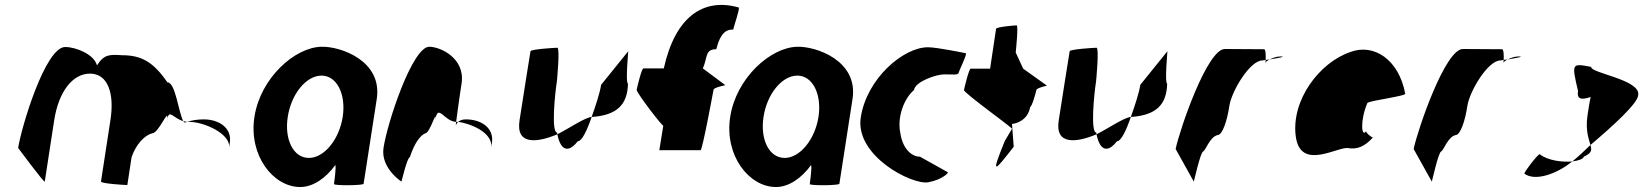

<svg xmlns="http://www.w3.org/2000/svg" viewBox="-20 -744 6607 772"><path d="M53 -149C53 -149 159 -6 160 -14L198 -261C216 -376 272 -448 342 -448C413 -448 441 -370 424 -261L386 -14C385 -6 481 0 492 0L509 -112C527 -164 561 -200 592 -208C619 -208 661 -320 652 -261C659 -309 675 -269 717 -257C698 -290 686 -413 653 -413C597 -494 550 -522 470 -522C421 -525 398 -526 370 -481C358 -526 285 -555 242 -555C162 -555 65 -230 53 -149ZM717 -257C719 -254 721 -252 723 -251L732 -254ZM732 -254H741C801 -254 910 -205 901 -149L904 -170C913 -228 863 -264 799 -264C778 -264 754 -261 732 -254Z M1003 -274C979 -118 1079 8 1187 8C1239 8 1290 -28 1328 -80C1333 -76 1323 -4 1323 -4C1322 3 1441 2 1442 -5L1495 -347C1518 -500 1349 -558 1273 -556C1165 -554 1027 -430 1003 -274ZM1137 -274C1151 -366 1211 -440 1273 -440C1334 -440 1372 -366 1358 -274C1344 -184 1284 -109 1222 -109C1159 -109 1123 -184 1137 -274Z M1522 -149C1510 -68 1594 -14 1594 -14C1593 -6 1617 -112 1628 -112C1647 -171 1671 -200 1690 -208C1709 -208 1738 -314 1730 -261C1741 -331 1765 -256 1814 -254C1818 -281 1826 -346 1836 -409C1851 -510 1751 -556 1706 -556C1638 -556 1537 -250 1522 -149ZM1814 -254C1814 -246 1812 -242 1813 -241C1812 -237 1814 -246 1822 -254ZM1822 -254C1860 -250 1965 -215 1955 -149L1958 -170C1967 -228 1917 -264 1853 -264C1838 -264 1828 -259 1822 -254Z M2069 -260C2053 -158 2142 -171 2221 -204C2220 -206 2221 -209 2220 -211C2196 -211 2211 -366 2219 -416C2220 -424 2232 -552 2221 -552C2211 -552 2114 -546 2113 -538C2113 -538 2081 -340 2069 -260ZM2221 -204C2234 -139 2265 -127 2303 -176C2320 -176 2341 -221 2359 -274C2329 -270 2272 -230 2221 -204ZM2359 -274H2364C2460 -282 2503 -322 2505 -408C2494 -408 2507 -546 2506 -538L2397 -403C2392 -370 2375 -319 2359 -274Z M2540 -383C2538 -372 2646 -232 2647 -239L2631 -140H2797C2804 -140 2847 -372 2849 -383C2851 -394 2904 -402 2896 -402L2806 -469C2826 -514 2814 -546 2860 -546C2878 -618 2905 -626 2928 -625C2930 -636 2957 -714 2950 -714C2808 -754 2695 -677 2649 -469H2567C2560 -469 2542 -394 2540 -383Z M2916 -274C2892 -118 2992 8 3100 8C3152 8 3203 -28 3241 -80C3246 -76 3236 -4 3236 -4C3235 3 3354 2 3355 -5L3408 -347C3431 -500 3262 -558 3186 -556C3078 -554 2940 -430 2916 -274ZM3050 -274C3064 -366 3124 -440 3186 -440C3247 -440 3285 -366 3271 -274C3257 -184 3197 -109 3135 -109C3072 -109 3036 -184 3050 -274Z M3441 -272C3417 -118 3646 0 3712 -11C3771 -22 3798 -52 3790 -52L3679 -114C3643 -114 3608 -150 3600 -210C3587 -270 3613 -346 3655 -382C3660 -416 3744 -445 3777 -445C3811 -445 3833 -441 3835 -452C3837 -462 3871 -530 3863 -530C3863 -530 3748 -554 3711 -554C3612 -554 3465 -428 3441 -272Z M3856 -382C3854 -371 4057 -226 4049 -226L4020 -177C3962 -34 3978 -54 4056 -154L4049 -246C4065 -246 4114 -261 4122 -314C4129 -314 4145 -371 4147 -382C4149 -392 4196 -400 4189 -400L4094 -468L4064 -533C4065 -540 4075 -642 4068 -642C4061 -642 3986 -636 3985 -628L3961 -468H3883C3876 -468 3858 -392 3856 -382Z M4237 -260C4221 -158 4310 -171 4389 -204C4388 -206 4389 -209 4388 -211C4364 -211 4379 -366 4387 -416C4388 -424 4400 -552 4389 -552C4379 -552 4282 -546 4281 -538C4281 -538 4249 -340 4237 -260ZM4389 -204C4402 -139 4433 -127 4471 -176C4488 -176 4509 -221 4527 -274C4497 -270 4440 -230 4389 -204ZM4527 -274H4532C4628 -282 4671 -322 4673 -408C4662 -408 4675 -546 4674 -538L4565 -403C4560 -370 4543 -319 4527 -274Z M4707 -145 4780 -14C4779 -6 4807 -135 4818 -135C4829 -142 4845 -194 4876 -201C4895 -201 4914 -258 4923 -318C4932 -378 5006 -501 5056 -501C5056 -501 5061 -502 5069 -503C5070 -520 5069 -546 5063 -546C5063 -546 4958 -547 4905 -547C4834 -547 4724 -225 4707 -145ZM5069 -503C5069 -498 5068 -494 5068 -491C5068 -494 5075 -500 5085 -505C5079 -504 5074 -504 5069 -503ZM5085 -505C5116 -510 5156 -517 5129 -517C5113 -517 5097 -511 5085 -505Z M5190 -196C5209 -52 5365 -160 5404 -148C5435 -144 5465 -152 5500 -191C5492 -193 5470 -212 5473 -217C5455 -188 5447 -257 5478 -330C5488 -340 5638 -358 5630 -368C5604 -506 5503 -570 5410 -535C5285 -493 5171 -341 5190 -196ZM5473 -217V-218ZM5501 -192 5500 -191C5502 -191 5502 -191 5501 -190Z M5664 -145 5737 -14C5736 -6 5764 -135 5775 -135C5786 -142 5802 -194 5833 -201C5852 -201 5871 -258 5880 -318C5889 -378 5963 -501 6013 -501C6013 -501 6018 -502 6026 -503C6027 -520 6026 -546 6020 -546C6020 -546 5915 -547 5862 -547C5791 -547 5681 -225 5664 -145ZM6026 -503C6026 -498 6025 -494 6025 -491C6025 -494 6032 -500 6042 -505C6036 -504 6031 -504 6026 -503ZM6042 -505C6073 -510 6113 -517 6086 -517C6070 -517 6054 -511 6042 -505Z M6109 -46C6151 -14 6238 -43 6302 -95C6264 -91 6203 -98 6171 -124C6163 -124 6111 -56 6109 -46ZM6325 -378C6319 -340 6344 -344 6376 -354C6371 -333 6367 -306 6363 -279C6354 -218 6369 -184 6375 -161C6467 -239 6566 -329 6567 -362C6577 -424 6374 -450 6378 -475C6299 -490 6299 -490 6325 -378ZM6302 -95C6327 -98 6347 -105 6348 -114C6380 -128 6381 -140 6375 -161C6350 -137 6326 -114 6302 -95Z"/></svg>

Font: Ampere
Style: SuCndIta
Weight: 400
Version: Version 1